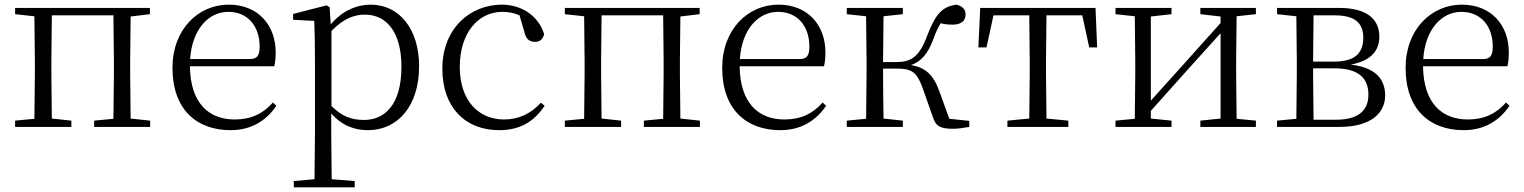

<svg xmlns="http://www.w3.org/2000/svg" viewBox="-20 -546 6558 826"><path d="M45 -485 128 -476 130 -285V-227L128 -35L45 -27V0H287V-27L203 -36L201 -227V-285L203 -480H468L470 -285V-227L468 -35L385 -27V0H626V-27L542 -36L540 -227V-285L542 -475L625 -485V-512H45Z M972 14C1060 14 1125 -26 1169 -91L1154 -105C1112 -57 1060 -32 990 -32C878 -32 799 -102 797 -261H1160C1164 -277 1166 -297 1166 -321C1166 -438 1090 -526 964 -526C833 -526 722 -420 722 -254C722 -74 827 14 972 14ZM798 -292C806 -418 876 -495 962 -495C1048 -495 1097 -431 1097 -346C1097 -309 1088 -292 1055 -292Z M1563 14C1692 14 1783 -91 1783 -261C1783 -422 1697 -526 1575 -526C1516 -526 1453 -501 1403 -441L1398 -515L1385 -523L1241 -486V-461L1332 -456C1334 -406 1335 -351 1335 -282V30L1333 225L1244 233V260H1506V233L1407 225L1405 30V-58C1453 -3 1509 14 1563 14ZM1406 -413C1459 -467 1504 -483 1550 -483C1642 -483 1707 -409 1707 -259C1707 -94 1634 -30 1546 -30C1494 -30 1452 -44 1406 -90Z M2127 14C2220 14 2279 -25 2323 -91L2307 -104C2262 -55 2209 -32 2149 -32C2037 -32 1958 -115 1958 -258C1958 -404 2037 -495 2141 -495C2166 -495 2190 -491 2215 -480L2236 -408C2243 -379 2256 -366 2282 -366C2302 -366 2315 -376 2321 -399C2297 -477 2225 -526 2139 -526C2005 -526 1883 -426 1883 -250C1883 -85 1981 14 2127 14Z M2410 -485 2493 -476 2495 -285V-227L2493 -35L2410 -27V0H2652V-27L2568 -36L2566 -227V-285L2568 -480H2833L2835 -285V-227L2833 -35L2750 -27V0H2991V-27L2907 -36L2905 -227V-285L2907 -475L2990 -485V-512H2410Z M3337 14C3425 14 3490 -26 3534 -91L3519 -105C3477 -57 3425 -32 3355 -32C3243 -32 3164 -102 3162 -261H3525C3529 -277 3531 -297 3531 -321C3531 -438 3455 -526 3329 -526C3198 -526 3087 -420 3087 -254C3087 -74 3192 14 3337 14ZM3163 -292C3171 -418 3241 -495 3327 -495C3413 -495 3462 -431 3462 -346C3462 -309 3453 -292 3420 -292Z M3993 -43C4006 -3 4024 8 4082 8C4101 8 4128 4 4150 0V-26L4064 -35L4022 -151C3996 -224 3963 -255 3899 -266C3942 -281 3972 -313 3997 -382C4007 -411 4017 -430 4027 -446C4042 -442 4058 -440 4079 -440C4114 -440 4134 -456 4134 -483C4134 -506 4121 -519 4095 -526C4034 -518 4004 -485 3969 -393C3935 -299 3897 -279 3836 -279H3779L3781 -476L3864 -485V-512H3623V-485L3706 -476L3708 -285V-227L3706 -35L3623 -27V0H3864V-27L3781 -36C3780 -90 3779 -175 3779 -251H3837C3900 -251 3923 -238 3948 -171Z M4407 0H4576V-27L4482 -36L4480 -227V-285L4482 -480H4636L4666 -342H4700L4693 -512H4197L4189 -342H4224L4254 -480H4408L4410 -285V-227L4408 -36L4314 -27V0Z M5144 -485 5231 -475V-447L5067 -264L4931 -113V-475L5020 -485V-512H4779V-485L4862 -476L4864 -285V-227L4862 -35L4779 -27V0H5020V-27L4931 -36V-69L5091 -248L5231 -403V-36L5144 -27V0H5383V-27L5300 -35L5298 -227V-285L5300 -476L5383 -485V-512H5144Z M5556 0H5742C5886 0 5939 -66 5939 -135C5939 -207 5896 -256 5791 -268C5886 -286 5914 -335 5914 -388C5914 -463 5862 -512 5740 -512H5474V-485L5557 -476L5559 -285V-227L5557 -35L5474 -27V0ZM5631 -480H5722C5810 -480 5845 -446 5845 -384C5845 -314 5805 -281 5719 -281H5629ZM5629 -252H5721C5828 -252 5867 -207 5867 -139C5867 -70 5823 -31 5728 -31H5631L5629 -227Z M6277 14C6365 14 6430 -26 6474 -91L6459 -105C6417 -57 6365 -32 6295 -32C6183 -32 6104 -102 6102 -261H6465C6469 -277 6471 -297 6471 -321C6471 -438 6395 -526 6269 -526C6138 -526 6027 -420 6027 -254C6027 -74 6132 14 6277 14ZM6103 -292C6111 -418 6181 -495 6267 -495C6353 -495 6402 -431 6402 -346C6402 -309 6393 -292 6360 -292Z"/></svg>

Font: Noto Serif HK Light
Style: Regular
Weight: 300
Designer: Ryoko NISHIZUKA 西塚涼子 (kana & ideographs); Frank Grießhammer (Latin, Greek & Cyrillic); Wenlong ZHANG 张文龙 (bopomofo); San
Foundry: Adobe
Version: Version 2.001;hotconv 1.1.0;makeotfexe 2.6.0